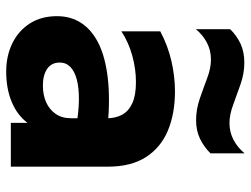

<svg xmlns="http://www.w3.org/2000/svg" viewBox="-115 -680 810 620"><g transform="rotate(90 290.0 -370.0)"><path d="M211.2 15Q160.6 15 120.1 -4.7Q79.6 -24.4 55.9 -61.1Q32.2 -97.9 32.2 -149.2Q32.2 -193.4 54.1 -227.2Q76 -261.1 120 -283.1Q164 -305 230.7 -312.9Q297.4 -320.9 387 -312.8L388.5 -211Q340.9 -219.4 302.7 -219.8Q264.5 -220.1 237.6 -213.2Q210.8 -206.2 196.4 -192.4Q182 -178.5 182 -157.9Q182 -131.2 202.2 -117.4Q222.5 -103.5 256.4 -103.5Q286.1 -103.5 309.9 -113.9Q333.6 -124.4 347.7 -144.6Q361.8 -164.9 361.8 -194.5V-310.8Q361.8 -338.4 350.4 -359.4Q339 -380.4 313.4 -392.2Q287.9 -404 244.9 -404Q203.1 -404 160 -392.2Q116.9 -380.5 81.2 -357V-482.5Q127 -507 177.1 -518.5Q227.1 -530 274.8 -530Q347 -530 401.8 -507.1Q456.6 -484.1 487.4 -436.1Q518.2 -388.1 518.2 -313V0H376.8V-54Q352.2 -20.9 309.3 -2.9Q266.4 15 211.2 15ZM74.2 -597.5V-708.1Q94.8 -729.4 121.2 -741.7Q147.6 -754 181.9 -754Q216.8 -754 251.4 -742Q286.1 -730 318.2 -718Q350.4 -706 377.4 -706Q406.8 -706 431.6 -719.1Q456.5 -732.2 475.1 -754.8V-644.5Q454.1 -623.4 427.9 -610.8Q401.8 -598.2 367.9 -598.2Q333 -598.2 298.3 -610.2Q263.6 -622.2 231.8 -634.2Q199.9 -646.2 172.4 -646.2Q143 -646.2 118.1 -633.3Q93.2 -620.4 74.2 -597.5Z"/></g></svg>

Font: Geologica-Sharp
Style: Regular
Weight: 100
Designer: Sindre Bremnes, Frode Helland
Foundry: Monokrom Skriftforlag AS
Version: Version 1.010;gftools[0.9.28]